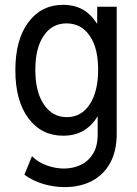

<svg xmlns="http://www.w3.org/2000/svg" viewBox="-20 -555 561 788"><path d="M245.1 212.9Q201.2 212.9 157.5 200Q113.8 187 80.1 162.1L111.3 85.9Q136.2 111.3 172.1 124Q208 136.7 242.2 136.7Q280.3 136.7 311.8 121.6Q343.3 106.4 362.1 75.4Q380.9 44.4 380.9 -2.9V-76.2H366.2L384.8 -129.9V-409.2L359.4 -459H378.9V-527.3H459V-5.9Q459 64.9 432.1 113.8Q405.3 162.6 357.2 187.7Q309.1 212.9 245.1 212.9ZM239.3 2Q149.9 2 96.4 -69.8Q43 -141.6 43 -266.6Q43 -392.1 96.4 -463.6Q149.9 -535.2 238.3 -535.2Q301.8 -535.2 342.3 -500Q382.8 -464.8 402.3 -403.8Q421.9 -342.8 421.9 -264.6Q421.9 -183.1 401.4 -123.3Q380.9 -63.5 340.3 -30.8Q299.8 2 239.3 2ZM253.9 -74.2Q314 -74.2 348.4 -127Q382.8 -179.7 382.8 -269.5Q382.8 -358.4 347.9 -408.7Q313 -459 252.9 -459Q193.8 -459 159.4 -408.4Q125 -357.9 125 -268.6Q125 -177.7 160.2 -126Q195.3 -74.2 253.9 -74.2Z"/></svg>

Font: Reddit Sans Condensed
Style: Regular
Weight: 400
Designer: Stephen Hutchings
Foundry: Reddit
Version: Version 1.014